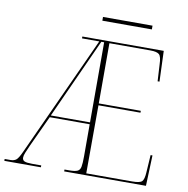

<svg xmlns="http://www.w3.org/2000/svg" viewBox="-92 -921 988 1008"><g transform="rotate(10 401.5 -417.0)"><path d="M-3 0V-10H29Q47 -10 58.5 -19Q70 -28 87 -66L379 -704H287V-714H721L727 -551H717L712 -639Q711 -682 698.5 -693Q686 -704 652 -704H433V-383H657V-373H433L432 -10H677Q718 -10 729 -21.5Q740 -33 742 -70L748 -163H758L752 0H316V-10H341Q371 -10 384.5 -16Q398 -22 401.5 -40Q405 -58 405 -95V-267H192L115 -101Q104 -76 97.5 -60.5Q91 -45 91 -34Q91 -20 103 -15Q115 -10 143 -10H192V0ZM196 -277H405V-704H390ZM376 -814V-834H640V-814Z"/></g></svg>

Font: Noto Serif Display SemiCondensed Thin
Style: Regular
Weight: 100
Width: 4
Designer: Monotype Design Team
Foundry: Monotype Imaging Inc.
Version: Version 2.009